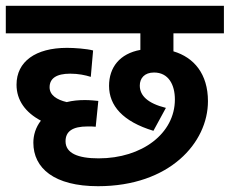

<svg xmlns="http://www.w3.org/2000/svg" viewBox="-20 -642 792 662"><path d="M320 -96C248 -96 206 -114 206 -155C206 -189 230 -206 282 -206C292 -206 303 -206 310 -205L319 -294C310 -295 290 -297 273 -297C251 -297 230 -295 210 -290C176 -298 151 -314 151 -341C151 -372 175 -388 222 -388C250 -388 274 -383 293 -377L301 -468C279 -474 236 -477 211 -477C103 -477 37 -430 37 -350C37 -296 68 -254 121 -226C103 -203 95 -176 95 -150C95 -62 167 0 318 0C565 0 697 -150 697 -293C697 -387 649 -444 578 -465V-527H752V-622H0V-527H464V-470C393 -457 356 -410 356 -346C356 -278 403 -223 509 -191L552 -270C488 -286 462 -313 462 -347C462 -372 478 -392 511 -392C561 -392 583 -350 583 -299C583 -182 470 -96 320 -96Z"/></svg>

Font: Noto Sans SemiBold
Style: Italic
Weight: 600
Italic angle: -12°
Designer: Monotype Design Team
Foundry: Monotype Imaging Inc.
Version: Version 2.013